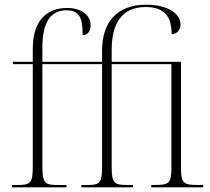

<svg xmlns="http://www.w3.org/2000/svg" viewBox="-20 -800 896 820"><path d="M31 0H264V-10H226C171 -10 161 -18 161 -90V-526H416V-86C416 -19 405 -10 356 -10H327V0H548V-10H521C468 -10 457 -19 457 -86V-526H712V-84C712 -16 702 -10 638 -10H626V0H848V-10H827C764 -10 753 -16 753 -84V-536H457V-587C457 -697 498 -770 602 -770C685 -770 713 -726 713 -654C737 -655 751 -672 751 -695C751 -742 696 -780 604 -780C479 -780 416 -704 416 -585V-536H161V-595C161 -701 193 -756 264 -756C321 -756 333 -721 333 -650C352 -650 367 -664 367 -693C367 -733 330 -766 267 -766C173 -766 120 -705 120 -592V-536H35V-526H120V-89C120 -18 110 -10 55 -10H31Z"/></svg>

Font: Noto Serif Display SemiCondensed ExtraLight
Style: Regular
Weight: 200
Width: 4
Designer: Monotype Design Team
Foundry: Monotype Imaging Inc.
Version: Version 2.009